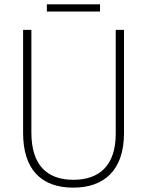

<svg xmlns="http://www.w3.org/2000/svg" viewBox="-20 -851 674 881"><path d="M439 -831H195V-798H439ZM549 -240V-714H511V-237C511 -92 436 -26 317 -26C194 -26 124 -95 124 -243V-714H86V-241C86 -75 168 10 316 10C456 10 549 -68 549 -240Z"/></svg>

Font: Noto Sans Thai Looped SemiCondensed ExtraLight
Style: Regular
Weight: 200
Width: 4
Designer: Sasikarn Vongin, Ben Mitchell
Foundry: The Fontpad Ltd
Version: Version 1.001